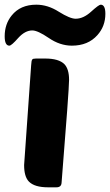

<svg xmlns="http://www.w3.org/2000/svg" viewBox="-61 -800 470 820"><path d="M144 0Q86 0 62 -25Q42 -46 42 -95Q42 -101 72 -521Q73 -542 77 -546Q79 -550 93 -550H132Q190 -550 214 -526Q234 -505 234 -459Q234 -419 202 -20Q201 0 180 0ZM328 -750Q361 -780 369 -780Q389 -780 389 -741Q389 -688 355 -650Q315 -605 246 -605Q195 -605 147 -638Q100 -670 77 -670Q46 -670 17 -638Q-12 -605 -21 -605Q-41 -605 -41 -645Q-41 -697 -11 -734Q26 -780 94 -780Q143 -780 190 -750Q238 -720 262 -720Q295 -720 328 -750Z"/></svg>

Font: PoetsenOne
Style: Regular
Weight: 400
Designer: Rodrigo Fuenzalida, Pablo Impallari
Foundry: Pablo Impallari, Rodrigo Fuenzalida
Version: Version 1.000